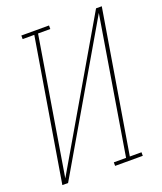

<svg xmlns="http://www.w3.org/2000/svg" viewBox="-136 -824 772 913"><g transform="rotate(-20 250.0 -367.5)"><path d="M21 0 140 -717H81V-735H221V-717H159L45 -25L459 -735H488L369 -18H428V0H288V-18H350L464 -710L50 0Z"/></g></svg>

Font: Iosevka Slab Thin
Style: Italic
Weight: 100
Italic angle: -9°
Monospace: yes
Designer: Belleve Invis
Foundry: Belleve Invis
Version: Version 11.1.1; ttfautohint (v1.8.3)